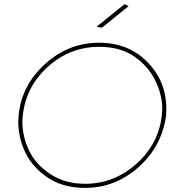

<svg xmlns="http://www.w3.org/2000/svg" viewBox="-20 -912 863 935"><path d="M476.5 -777 450.5 -782 587 -892 606 -882ZM394.5 3Q290.5 3 217 -44Q140 -94.5 104.5 -167Q69 -239.5 69 -320.5Q73 -487.5 202.5 -603Q315.5 -704 462.5 -704Q605 -704 697.5 -610.2Q790 -516.5 790 -381.5L789 -349.5Q768 -198.5 654.5 -97.8Q541 3 394.5 3ZM394.5 -17Q534.5 -17 643 -113Q766 -222.5 770 -382.5Q770 -451.5 735.5 -521.2Q701 -591 633 -637.5Q565 -684 462.5 -684Q322.5 -684 215.5 -589Q94 -480.5 89 -318.5Q89 -248.5 120.5 -180.8Q152 -113 223.8 -65Q295.5 -17 394.5 -17Z"/></svg>

Font: Argentum Sans Thin
Style: Italic
Weight: 100
Italic angle: -11°
Designer: Julieta Ulanovsky (font), Cristiano Sobral (main changes and remaster)
Foundry: Julieta Ulanovsky (font), Cristiano Sobral (main changes and remaster)
Version: Version 2.007;June 15, 2022;FontCreator 14.0.0.2814 64-bit; 